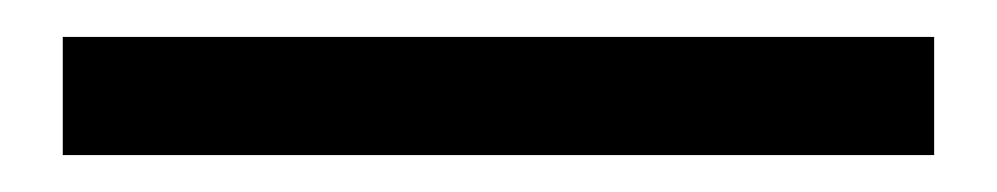

<svg xmlns="http://www.w3.org/2000/svg" viewBox="-20 -20 540 104"><path d="M14 64V0H486V64Z"/></svg>

Font: Nunito Sans 12pt ExtraLight 9pt Medium
Style: Regular
Weight: 500
Version: Version 3.101;gftools[0.9.27]